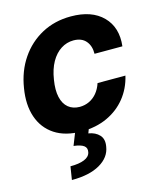

<svg xmlns="http://www.w3.org/2000/svg" viewBox="-116 -636 787 949"><g transform="rotate(-15 277.0 -161.5)"><path d="M243.4 10.5Q159.4 10.4 105.2 -25.3Q51.1 -61 29.6 -124.4Q8.1 -187.7 22.1 -270.7Q35.4 -354.5 78.5 -417.9Q121.5 -481.3 187.7 -517Q253.9 -552.7 336.7 -552.7Q443.5 -552.7 499.9 -495.6Q556.3 -438.5 545.3 -343.8H402.7Q403.4 -384.3 382 -409.4Q360.5 -434.6 319.1 -434.8Q284.1 -434.8 254.4 -415.7Q224.7 -396.7 204.2 -360.4Q183.8 -324.2 175.8 -272.5Q167.1 -220.6 175.4 -184Q183.8 -147.4 206.9 -128.4Q230.1 -109.4 265.2 -109.2Q291.3 -109.4 313.8 -120Q336.2 -130.6 353.2 -150.9Q370.2 -171.3 379.7 -200.2H522.3Q507.8 -137.5 469.6 -90Q431.3 -42.5 373.8 -16.1Q316.2 10.4 243.4 10.5ZM213.1 -2.9H283L271.3 28.3Q306.7 33.9 326.7 55.6Q346.6 77.2 339.6 114.6Q331.6 167.6 277.3 198.9Q223 230.2 133.2 229.9L143.9 162.5Q188.4 162.7 215.4 151.6Q242.4 140.5 246.9 118.2Q251.6 96.4 236.1 85Q220.7 73.6 184.6 69.3Z"/></g></svg>

Font: Inter Tight
Style: Italic
Weight: 400
Italic angle: -9.39999°
Designer: Rasmus Andersson
Foundry: rsms
Version: Version 3.002